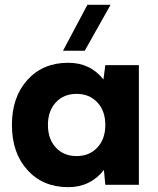

<svg xmlns="http://www.w3.org/2000/svg" viewBox="-20 -772 660 802"><path d="M419.9 0 414.1 -62Q357.4 9.8 265.1 9.8Q159.2 9.8 94.5 -61.8Q29.8 -133.3 29.8 -250Q29.8 -366.7 94.5 -438.2Q159.2 -509.8 265.1 -509.8Q357.4 -509.8 412.1 -439.9L419.9 -500H560.1V0ZM213.1 -155.8Q246.1 -120.1 299.8 -120.1Q353.5 -120.1 386.7 -155.8Q419.9 -191.4 419.9 -250Q419.9 -308.6 386.7 -344.2Q353.5 -379.9 299.8 -379.9Q246.1 -379.9 213.1 -344.2Q180.2 -308.6 180.2 -250Q180.2 -191.4 213.1 -155.8ZM243.2 -560.1 345.2 -752H441.9L334 -560.1Z"/></svg>

Font: Gully
Style: Bold
Weight: 700
Designer: jaikishan Patel
Foundry: MagicType
Version: Version 1.000;Glyphs 3.2 (3242)